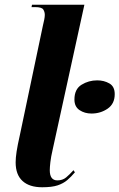

<svg xmlns="http://www.w3.org/2000/svg" viewBox="-20 -780 504 810"><path d="M158 10Q104 10 75 -16.5Q46 -43 46 -95Q46 -114 50 -140.5Q54 -167 64 -211L161 -672Q164 -684 166.5 -696.5Q169 -709 169 -717Q169 -730 162.5 -740Q156 -750 128 -750H113L115 -760H336L202 -148Q195 -118 192.5 -96Q190 -74 190 -62Q190 -19 222 -19Q244 -19 259 -31.5Q274 -44 290 -62L296 -53Q280 -34 263.5 -20Q247 -6 223 2Q199 10 158 10ZM366 -301Q337 -301 315.5 -315.5Q294 -330 294 -360Q294 -404 324 -422.5Q354 -441 390 -441Q419 -441 441.5 -428Q464 -415 464 -383Q464 -342 434 -321.5Q404 -301 366 -301Z"/></svg>

Font: Noto Serif Display ExtraCondensed ExtraBold
Style: Italic
Weight: 800
Width: 2
Italic angle: -12°
Designer: Monotype Design Team
Foundry: Monotype Imaging Inc.
Version: Version 2.009